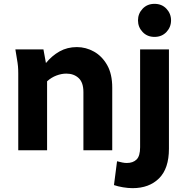

<svg xmlns="http://www.w3.org/2000/svg" viewBox="-20 -782 974 999"><path d="M60 -525H206L219 -454Q250 -492 290 -514.5Q330 -537 380 -537Q427 -537 469 -513.5Q511 -490 537.5 -443.5Q564 -397 564 -326V0H414V-303Q414 -353 389 -376Q364 -399 325 -399Q300 -399 273.5 -389Q247 -379 225 -359V0H75V-400Q75 -421 73.5 -437.5Q72 -454 68 -476ZM698 -676Q698 -711 722 -736.5Q746 -762 784 -762Q822 -762 846 -736.5Q870 -711 870 -676Q870 -641 846 -615.5Q822 -590 784 -590Q746 -590 722 -615.5Q698 -641 698 -676ZM573 181 589 57Q605 61 616.5 63.5Q628 66 640 66Q672 66 690.5 48Q709 30 709 -16V-525H859V-8Q859 95 807.5 146Q756 197 670 197Q647 197 620 192.5Q593 188 573 181Z"/></svg>

Font: Radio Canada
Style: Bold
Weight: 700
Designer: Charles Daoud, Etienne Aubert Bonn, Alexandre Saumier Demers, Jacques Le Bailly
Foundry: Radio-Canada
Version: Version 2.104; ttfautohint (v1.8.4.7-5d5b);gftools[0.9.28.de